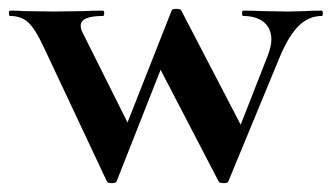

<svg xmlns="http://www.w3.org/2000/svg" viewBox="-37 -410 748 433"><path d="M-14 -374Q-17 -374 -17 -380Q-17 -386 -14 -386Q4 -386 16 -385L83 -384L154 -385Q169 -386 195 -386Q198 -386 198 -380Q198 -374 195 -374Q145 -374 145 -352Q145 -344 150 -335L262 -111L212 -36L350 -386Q351 -390 360 -390Q371 -390 372 -386L515 -111L464 -22L567 -285Q575 -306 575 -321Q575 -346 558 -360Q541 -374 511 -374Q509 -374 509 -380Q509 -386 511 -386Q538 -386 552 -385L612 -384L652 -385Q664 -386 689 -386Q691 -386 691 -380Q691 -374 689 -374Q660 -374 637.5 -352.5Q615 -331 595 -284L478 -1Q477 3 468 3Q457 3 456 -1L313 -276L364 -351L226 -1Q225 3 215 3Q205 3 204 -1L62 -303Q42 -346 26 -360Q10 -374 -14 -374Z"/></svg>

Font: Cormorant Infant
Style: Bold
Weight: 700
Designer: Christian Thalmann (Catharsis Fonts)
Foundry: Catharsis Fonts
Version: Version 4.000